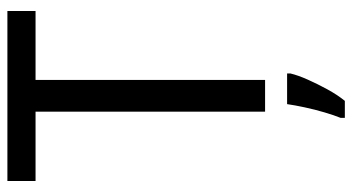

<svg xmlns="http://www.w3.org/2000/svg" viewBox="-242 -512 975 532"><g transform="rotate(-90 246.0 -246.5)"><path d="M290 0H202V-636H10V-714H481V-636H290ZM308 70Q303 91 291 118Q279 145 264 172.5Q249 200 232 221H185V209Q192 192 200 165Q208 138 214 110Q220 82 223 61H308Z"/></g></svg>

Font: Noto Sans SemiCondensed
Style: Regular
Weight: 400
Width: 4
Designer: Monotype Design Team
Foundry: Monotype Imaging Inc.
Version: Version 2.013; ttfautohint (v1.8.4.7-5d5b)